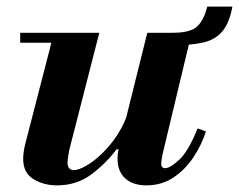

<svg xmlns="http://www.w3.org/2000/svg" viewBox="-20 -549 722 580"><path d="M152 11Q112 11 81 -8Q50 -27 50 -69Q50 -88 56 -113L143 -450H280L189 -95Q188 -88 186 -76.5Q184 -65 184 -57Q184 -47 189 -41Q194 -35 203 -35Q217 -35 240 -48Q263 -61 288.5 -85.5Q314 -110 336 -144Q358 -178 370 -220L339 -98H332Q302 -57 257 -23Q212 11 152 11ZM41 -420V-450H215V-420ZM422 11Q396 11 376.5 2Q357 -7 346 -25Q335 -43 335 -70Q335 -82 338 -97.5Q341 -113 351 -153L425 -450H559L472 -87Q469 -74 468 -65.5Q467 -57 467 -54Q467 -41 479 -41Q494 -41 521.5 -66.5Q549 -92 577 -161L602 -152Q589 -111 564 -73.5Q539 -36 503.5 -12.5Q468 11 422 11ZM497 -412 502 -450Q555 -450 575.5 -469Q596 -488 606 -529H682Q673 -479 651 -453.5Q629 -428 591.5 -420Q554 -412 497 -412Z"/></svg>

Font: Libre Bodoni
Style: Bold Italic
Weight: 700
Italic angle: -13°
Version: Version 2.005;gftools[0.9.23]